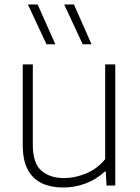

<svg xmlns="http://www.w3.org/2000/svg" viewBox="-20 -828 624 857"><path d="M261.5 9Q208.5 9 168 -9.5Q127.5 -28 104.5 -69.8Q81.5 -111.5 81.5 -180.5V-540.5H126.5V-181.5Q126.5 -98.5 165.2 -65.8Q204 -33 266 -33Q312 -33 362 -52.8Q412 -72.5 449.5 -117.5V-540.5H494.5V0H455.5L452 -62.5H448Q410 -27 361.8 -9Q313.5 9 261.5 9ZM349 -630.5 266.5 -808H310L388.5 -630.5ZM187.5 -630.5 104.5 -808H148L227 -630.5Z"/></svg>

Font: Encode Sans Semi Expanded ExtraLight
Style: Regular
Weight: 200
Width: 6
Designer: Multiple Designers
Foundry: Impallari Type
Version: Version 3.000; ttfautohint (v1.8.3) -l 8 -r 50 -G 200 -x 14 